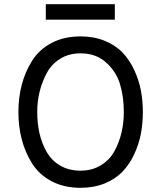

<svg xmlns="http://www.w3.org/2000/svg" viewBox="-20 -886 770 918"><path d="M199 -792V-866H529V-792ZM365 12Q286 12 226.5 -19.5Q167 -51 133.5 -104.5Q100 -158 84 -219.5Q68 -281 68 -350Q68 -419 84 -480.5Q100 -542 133.5 -595.5Q167 -649 226.5 -680.5Q286 -712 365 -712Q429 -712 480.5 -691Q532 -670 565.5 -635Q599 -600 621.5 -552Q644 -504 653.5 -454Q663 -404 663 -350Q663 -296 653.5 -246Q644 -196 621.5 -148Q599 -100 565.5 -65Q532 -30 480.5 -9Q429 12 365 12ZM572 -350Q572 -424 553.5 -484.5Q535 -545 486.5 -588Q438 -631 365 -631Q310 -631 268.5 -605.5Q227 -580 204 -537.5Q181 -495 169.5 -448Q158 -401 158 -350Q158 -296 169 -248Q180 -200 203.5 -159Q227 -118 268.5 -94Q310 -70 365 -70Q420 -70 462 -95.5Q504 -121 527 -163Q550 -205 561 -252.5Q572 -300 572 -350Z"/></svg>

Font: Overpass
Style: Regular
Weight: 400
Designer: Delve Withrington, Thomas Jockin
Foundry: Delve Fonts
Version: Version 3.000;DELV;Overpass